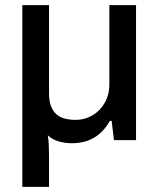

<svg xmlns="http://www.w3.org/2000/svg" viewBox="-20 -546 617 748"><path d="M67 182V-526H171V-183Q171 -153 178.5 -133Q186 -113 199.5 -101Q213 -89 232.5 -84Q252 -79 275 -79Q310 -79 340 -96.5Q370 -114 388 -145.5Q406 -177 406 -218V-526H510V0H424L415 -75H408Q391 -45 368.5 -25.5Q346 -6 319 3Q292 12 260 12Q232 12 207.5 4.5Q183 -3 166 -19Q169 -3 170 18Q171 39 171 59V182Z"/></svg>

Font: Archivo SemiBold Medium
Style: Regular
Weight: 500
Version: Version 2.001